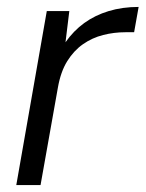

<svg xmlns="http://www.w3.org/2000/svg" viewBox="-20 -534 420 554"><path d="M27 0 115 -502H180L169 -412Q192 -445 223 -467.5Q254 -490 293.5 -502Q333 -514 380 -514L367 -441H342Q309 -441 277.5 -433Q246 -425 219.5 -406.5Q193 -388 174 -357.5Q155 -327 147 -281L97 0Z"/></svg>

Font: DM Sans 16pt Light
Style: Italic
Weight: 300
Italic angle: -10°
Version: Version 4.004;gftools[0.9.30]